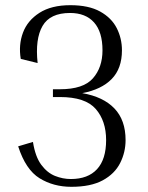

<svg xmlns="http://www.w3.org/2000/svg" viewBox="-20 -710 571 740"><path d="M211 -336H184V-366H211Q301 -366 338 -408Q375 -450 375 -516Q375 -587 342.5 -623.5Q310 -660 250 -660Q173 -660 144 -610Q115 -560 125 -467L60 -483Q51 -537 68.5 -584Q86 -631 132 -660.5Q178 -690 251 -690Q322 -690 366 -665.5Q410 -641 430 -601.5Q450 -562 450 -516Q450 -446 410.5 -405.5Q371 -365 297 -351Q378 -337 421 -292Q464 -247 464 -170Q464 -123 443 -81.5Q422 -40 376 -15Q330 10 255 10Q186 10 132.5 -23Q79 -56 50 -146L107 -163Q116 -106 139 -75Q162 -44 192 -32Q222 -20 253 -20Q319 -20 354 -58Q389 -96 389 -170Q389 -244 349 -290Q309 -336 211 -336Z"/></svg>

Font: Inria Serif Light
Style: Regular
Weight: 300
Designer: Black Foundry Team
Foundry: Black Foundry
Version: Version 1.000; ttfautohint (v1.8.3)